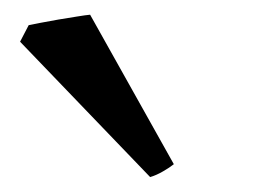

<svg xmlns="http://www.w3.org/2000/svg" viewBox="-20 -751 359 261"><path d="M216.3 -527.8Q210.9 -523.4 201.7 -518.1Q192.4 -512.7 184.1 -510.3L7.3 -694.3L19 -716.8Q23.9 -717.8 35.2 -720Q46.4 -722.2 59.3 -724.4Q72.3 -726.6 84.5 -728.5Q96.7 -730.5 102.5 -731Z"/></svg>

Font: Gentium Book Basic
Style: Regular
Weight: 400
Designer: J. Victor Gaultney and Annie Olsen
Foundry: SIL International
Version: Version 1.102; 2013; Maintenance release